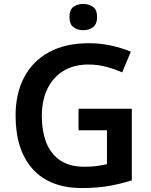

<svg xmlns="http://www.w3.org/2000/svg" viewBox="-20 -943 766 973"><path d="M378 -392H648V-29Q591 -11 531 -0.5Q471 10 395 10Q233 10 146 -86Q59 -182 59 -358Q59 -469 102.5 -551.5Q146 -634 229 -679Q312 -724 431 -724Q489 -724 543.5 -712Q598 -700 643 -681L599 -576Q564 -592 520 -604Q476 -616 428 -616Q355 -616 302 -584Q249 -552 220.5 -493.5Q192 -435 192 -356Q192 -280 214 -222Q236 -164 284 -131Q332 -98 409 -98Q447 -98 473 -102Q499 -106 522 -111V-283H378ZM402 -923Q430 -923 451 -908.5Q472 -894 472 -857Q472 -820 451 -805Q430 -790 402 -790Q373 -790 352.5 -805Q332 -820 332 -857Q332 -894 352.5 -908.5Q373 -923 402 -923Z"/></svg>

Font: Noto Sans Kannada SemiBold
Style: Regular
Weight: 600
Designer: Jelle Bosma - Monotype Design Team
Foundry: Monotype Imaging Inc.
Version: Version 2.005; ttfautohint (v1.8.4.7-5d5b)